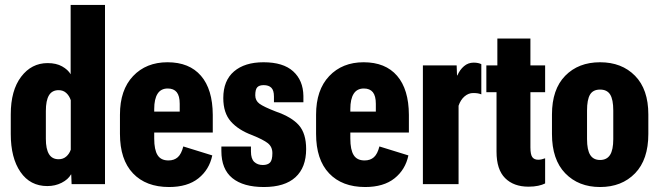

<svg xmlns="http://www.w3.org/2000/svg" viewBox="-20 -751 2687 783"><path d="M23.9 -204.6Q23.9 -106.9 63.5 -49.6Q103 7.8 172.9 7.8Q205.1 7.8 231.4 -5.6Q257.8 -19 269.5 -39.6H270.5L272 0H408.2V-731H268.1V-448.2Q257.3 -466.8 233.4 -480.2Q209.5 -493.7 174.3 -493.7Q108.4 -493.7 66.2 -438Q23.9 -382.3 23.9 -284.7ZM167 -184.6V-298.3Q167 -341.3 179.7 -362.3Q192.4 -383.3 219.2 -383.3Q237.8 -383.3 250.2 -371.8Q262.7 -360.4 268.6 -342.3V-140.6Q262.7 -123.5 250 -112.5Q237.3 -101.6 219.2 -101.6Q192.4 -101.6 179.7 -122.6Q167 -143.6 167 -184.6Z M469.2 -205.1Q469.2 -100.1 522.2 -44.2Q575.2 11.7 669.4 11.7Q744.6 11.7 789.1 -23.7Q833.5 -59.1 845.7 -117.2L727.5 -153.8Q719.7 -123 705.1 -109.9Q690.4 -96.7 667 -96.7Q636.2 -96.7 622.6 -118.4Q608.9 -140.1 608.9 -186V-306.2Q608.9 -347.2 622.6 -368.7Q636.2 -390.1 664.1 -390.1Q688.5 -390.1 700.7 -375Q712.9 -359.9 712.9 -327.6V-295.9H553.7V-210.4H847.7V-282.7Q847.2 -386.7 799.6 -441.9Q752 -497.1 663.1 -497.1Q576.2 -497.1 522.7 -440.7Q469.2 -384.3 469.2 -283.2Z M882.8 -153.3V-135.3Q882.8 -61 927.5 -24.7Q972.2 11.7 1056.2 11.7Q1141.1 11.7 1184.8 -28.1Q1228.5 -67.9 1228.5 -143.1Q1228.5 -206.5 1199 -240.2Q1169.4 -273.9 1105.5 -295.9Q1055.2 -315.4 1038.1 -328.1Q1021 -340.8 1021 -362.3Q1021 -386.2 1029.1 -395Q1037.1 -403.8 1055.2 -403.8Q1075.7 -403.8 1086.4 -393.3Q1097.2 -382.8 1097.2 -357.4V-334H1217.3V-359.9Q1216.3 -423.3 1175.5 -460.2Q1134.8 -497.1 1054.7 -497.1Q978 -497.1 934.3 -459.7Q890.6 -422.4 890.6 -351.1Q890.6 -290.5 921.4 -255.6Q952.1 -220.7 1008.8 -199.7Q1053.7 -181.6 1072.3 -167Q1090.8 -152.3 1090.8 -126.5Q1090.8 -97.7 1081.1 -87.9Q1071.3 -78.1 1051.8 -78.1Q1030.3 -78.1 1016.8 -90.8Q1003.4 -103.5 1003.4 -133.3V-153.3Z M1269 -205.1Q1269 -100.1 1322 -44.2Q1375 11.7 1469.2 11.7Q1544.4 11.7 1588.9 -23.7Q1633.3 -59.1 1645.5 -117.2L1527.3 -153.8Q1519.5 -123 1504.9 -109.9Q1490.2 -96.7 1466.8 -96.7Q1436 -96.7 1422.4 -118.4Q1408.7 -140.1 1408.7 -186V-306.2Q1408.7 -347.2 1422.4 -368.7Q1436 -390.1 1463.9 -390.1Q1488.3 -390.1 1500.5 -375Q1512.7 -359.9 1512.7 -327.6V-295.9H1353.5V-210.4H1647.5V-282.7Q1647 -386.7 1599.4 -441.9Q1551.8 -497.1 1462.9 -497.1Q1376 -497.1 1322.5 -440.7Q1269 -384.3 1269 -283.2Z M1704.6 0H1850.1V-319.8Q1858.4 -344.2 1874.5 -357.9Q1890.6 -371.6 1909.7 -371.6Q1920.4 -371.6 1928 -370.4Q1935.5 -369.1 1942.9 -366.2V-489.3Q1937.5 -492.2 1929.4 -493.9Q1921.4 -495.6 1911.6 -495.6Q1889.2 -495.6 1872.1 -481Q1855 -466.3 1845.2 -443.4H1843.8L1842.3 -484.4H1704.6Z M1963.4 -375H2203.1V-484.4H1963.4ZM2004.9 -132.3Q2004.9 -59.6 2039.8 -24.7Q2074.7 10.3 2135.3 10.3Q2157.2 10.3 2174.6 6.6Q2191.9 2.9 2203.1 -2.9V-105.5Q2195.8 -103 2189.5 -101.3Q2183.1 -99.6 2174.8 -99.6Q2158.7 -99.6 2150.9 -110.1Q2143.1 -120.6 2143.1 -149.9V-593.8H2008.3V-455.6L2004.9 -445.3Z M2231 -204.6Q2231 -100.1 2285.2 -44.2Q2339.4 11.7 2427.2 11.7Q2515.6 11.7 2569.8 -44.2Q2624 -100.1 2624 -204.6V-284.2Q2624 -386.7 2569.8 -441.9Q2515.6 -497.1 2427.2 -497.1Q2338.9 -497.1 2284.9 -441.9Q2231 -386.7 2231 -284.2ZM2374 -300.3Q2374 -344.7 2386.2 -365.2Q2398.4 -385.7 2427.2 -385.7Q2455.6 -385.7 2468.3 -365.5Q2481 -345.2 2481 -300.3V-183.6Q2481 -139.6 2467.8 -119.1Q2454.6 -98.6 2427.2 -98.6Q2399.9 -98.6 2387 -119.1Q2374 -139.6 2374 -183.6Z"/></svg>

Font: Roboto Flex
Style: wght 700 wdth 25 opsz 34 GRAD 0.00 slnt 0.00 XTRA 468 XOPQ 96 YOPQ 79 YTLC 514 YTUC 712 YTAS 750 YTDE -203.00 YTFI 738
Weight: 700
Width: 1
Designer: Berlow after Robertson
Foundry: Google
Version: Version 3.100